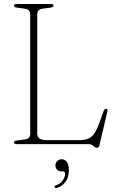

<svg xmlns="http://www.w3.org/2000/svg" viewBox="-20 -720 582 959"><path d="M233 -682 192 -676.5Q166 -672.5 166 -649V-53.5Q166 -20 211 -20H378.5Q415 -20 435.8 -36.5Q456.5 -53 474 -100L498 -166.5Q502.5 -177.5 510 -176.5Q519 -176 516 -162.5L476.5 6Q473.5 18 464 18Q454.5 18 446 9Q437.5 0 422 0H62Q50 0 50 -8.5Q50 -16 63.5 -18L104.5 -23.5Q131 -27.5 131 -51V-649Q131 -672.5 104.5 -676.5L63.5 -682Q50 -684 50 -691.5Q50 -700 62 -700H235Q247 -700 247 -691.5Q247 -684 233 -682ZM286.5 136Q273 136 265 127.5Q257 119 257 106.5Q257 93 266 84.2Q275 75.5 288 75.5Q303.5 75.5 313.8 88.5Q324 101.5 324 131Q324 165 307.5 187.8Q291 210.5 265 218.5Q256 221 253 215Q250.5 208.5 259 206Q280.5 198.5 292.8 182Q305 165.5 305 147.5Q305 136 295 136Z"/></svg>

Font: Fraunces 72pt S050 Thin
Style: Regular
Weight: 100
Version: Version 1.000; ttfautohint (v1.8.3)